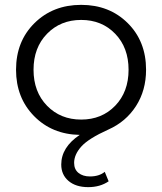

<svg xmlns="http://www.w3.org/2000/svg" viewBox="-20 -550 667 790"><path d="M426 -17Q344 20 314.5 53Q285 86 285 120Q285 147 303 161.5Q321 176 350 176Q388 176 411 157L427 196Q392 220 343 220Q292 220 262 194.5Q232 169 232 127Q232 56 308 5Q194 3 120 -72.5Q46 -148 46 -263Q46 -380 122 -455Q198 -530 314 -530Q430 -530 505.5 -455Q581 -380 581 -263Q581 -178 539.5 -113.5Q498 -49 426 -17ZM173.5 -411Q118 -354 118 -263Q118 -172 173.5 -115Q229 -58 314 -58Q399 -58 454 -115Q509 -172 509 -263Q509 -354 454 -411Q399 -468 314 -468Q229 -468 173.5 -411Z"/></svg>

Font: Montserrat Alternates
Style: Regular
Weight: 400
Designer: Julieta Ulanovsky
Foundry: Julieta Ulanovsky
Version: Version 7.200;PS 007.200;hotconv 1.0.88;makeotf.lib2.5.64775